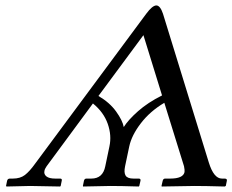

<svg xmlns="http://www.w3.org/2000/svg" viewBox="-20 -678 847 700"><path d="M570.8 -330.1 502.9 -549.8 338.9 -328.1Q379.9 -304.2 403.3 -271.5Q426.8 -238.8 431.2 -214.8Q447.3 -240.7 483.2 -272.5Q519 -304.2 570.8 -330.1ZM436 -71.8Q431.2 -48.8 438 -37.8Q444.8 -26.9 466.8 -26.9H485.8Q493.7 -26.9 492.2 -19L487.8 0L485.8 2Q419.9 0 382.8 0L283.2 2L282.2 0L286.1 -19Q288.1 -26.9 294.9 -26.9H313Q355 -26.9 363.8 -71.8L378.9 -144Q387.7 -184.1 372.8 -226.6Q357.9 -269 318.8 -300.8L149.9 -71.8Q143.1 -62 142.1 -55.2Q139.2 -43 149.2 -34.9Q159.2 -26.9 181.2 -26.9H199.2Q207 -26.9 205.1 -19L201.2 0L199.2 2Q113.3 0 89.8 0L3.9 2L2 0L5.9 -19Q7.8 -26.9 16.1 -26.9H26.9Q53.7 -26.9 70.8 -40Q87.9 -53.2 107.9 -81.1L513.2 -627.9Q535.2 -657.7 549.8 -658.2Q564 -658.2 574.2 -627.9L741.2 -85.9Q759.3 -26.9 789.1 -26.9H798.8Q808.6 -26.9 807.1 -19L803.2 0L798.8 2Q727.1 0 689 0L569.8 2L568.8 0L573.2 -19Q575.2 -26.9 582 -26.9H600.1Q647.9 -26.9 652.8 -50.8Q653.8 -57.6 650.9 -71.8L579.1 -303.2Q527.3 -272.5 493.7 -228.8Q460 -185.1 451.2 -144Z"/></svg>

Font: Linux Libertine
Style: Italic
Weight: 400
Italic angle: -12°
Designer: Philipp H. Poll
Foundry: Philipp H. Poll
Version: Version 5.1.6 ; ttfautohint (v0.9)